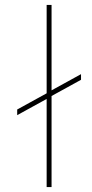

<svg xmlns="http://www.w3.org/2000/svg" viewBox="-20 -762 374 782"><path d="M310 -460V-437L190 -371V0H170V-359L50 -293V-316L170 -382V-742H190V-394Z"/></svg>

Font: Montserrat arm Thin
Style: Regular
Weight: 250
Designer: Julieta Ulanovsky
Foundry: Julieta Ulanovsky
Version: Version 6.000;PS 006.000;hotconv 1.0.88;makeotf.lib2.5.64775